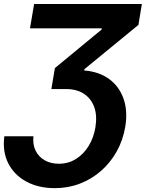

<svg xmlns="http://www.w3.org/2000/svg" viewBox="-32 -748 747 983"><path d="M-9.8 -50.3H139.2Q134.8 -8.8 150.1 22.9Q165.5 54.7 196.5 72.5Q227.5 90.3 269 90.3Q317.9 90.3 356.9 65.9Q396 41.5 421.9 -0.7Q447.8 -43 456.5 -96.2Q466.3 -156.7 450.2 -200.4Q434.1 -244.1 397.2 -268.1Q360.4 -292 307.1 -292H231L249 -399.4L488.8 -597.2V-603H121.6L142.6 -727.5H694.3L676.8 -620.6L400.4 -394L398.9 -387.2Q475.1 -381.3 526.9 -343.3Q578.6 -305.2 600.6 -242.4Q622.6 -179.7 609.4 -99.1Q597.7 -30.3 565.7 27.1Q533.7 84.5 485.6 126.7Q437.5 168.9 377.2 192.1Q316.9 215.3 249 215.3Q164.6 215.3 102.3 181.4Q40 147.5 10 87.4Q-20 27.3 -9.8 -50.3Z"/></svg>

Font: Inter 28pt
Style: Bold Italic
Weight: 700
Italic angle: -9.3988°
Designer: Rasmus Andersson
Foundry: rsms
Version: Version 4.001;git-66647c0bb